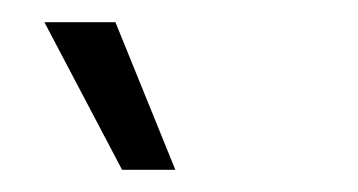

<svg xmlns="http://www.w3.org/2000/svg" viewBox="-20 -758 323 173"><path d="M90 -605 20 -738H84L138 -605Z"/></svg>

Font: Bricolage Grotesque Condensed ExtraLight
Style: Regular
Weight: 250
Width: 3
Designer: Mathieu Triay
Foundry: Atelier Triay
Version: Version 1.000;gftools[0.9.30]